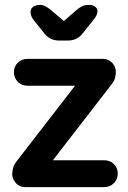

<svg xmlns="http://www.w3.org/2000/svg" viewBox="-20 -766 524 786"><path d="M192 -110H406Q430 -110 446 -94.5Q462 -79 462 -55Q462 -32 446 -16Q430 0 406 0H84Q59 0 44 -18Q29 -36 30 -54Q31 -69 34 -80.5Q37 -92 49 -107L298 -429L296 -415H93Q69 -415 53 -431Q37 -447 37 -471Q37 -494 53 -509.5Q69 -525 93 -525H401Q424 -525 440 -508Q456 -491 454 -465Q453 -455 450.5 -445Q448 -435 437 -421L192 -104ZM258 -600H222Q184 -600 161 -630L117 -685Q105 -701 105 -717Q105 -730 115.5 -738Q126 -746 146 -746Q164 -746 191 -723L256 -667L230 -670L291 -723Q305 -735 316 -740.5Q327 -746 346 -746Q360 -746 369.5 -738.5Q379 -731 379 -720Q379 -713 375.5 -704.5Q372 -696 363 -685L319 -630Q296 -600 258 -600Z"/></svg>

Font: Quicksand Variable Light
Style: Regular
Weight: 300
Designer: Andrew Paglinawan
Foundry: Andrew Paglinawan
Version: Version 3.004